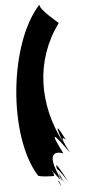

<svg xmlns="http://www.w3.org/2000/svg" viewBox="-20 -719 370 825"><path d="M142.2 34C142.2 42 215.2 39 213.2 36C209.2 28 209.2 24 211.2 24C207.2 20 205.2 18 204.2 18C194.2 1 237.2 53 240.2 55C231.2 38 230.2 33 232.2 34C164.2 -89 251.2 -60 252.2 -60C154.2 -218 280.2 -62 280.2 -64C220.2 -158 266.2 -114 262.2 -120C191.2 -234 251.2 -107 250.2 -109C149.2 -269 134.2 -458 232.2 -620C231.2 -623 149.2 -676 149.2 -699C20.2 -532 16.2 -135 142.2 34ZM225.4 7.8C228 3.5 272.2 60 272.2 60C219.2 -23.7 216.4 -16.8 225.4 7.8ZM225.4 7.8C226.7 11.4 228.2 15.4 229.9 19.5C226.1 12.3 224.8 8.7 225.4 7.8ZM228.2 56C230.2 58 233.2 60 235.2 62C239.7 71.1 242.6 79.1 244.5 83.3ZM229.9 19.5C232.8 26.6 236.1 34.2 239.2 41C247.2 50 258.2 67 264.2 76C246.1 47.7 235.4 29.9 229.9 19.5ZM232.2 34C237.2 43 243.2 53 250.2 64C250.2 64 239.2 37 232.2 34ZM244.5 83.3C245.2 84.6 245.7 85.5 246.2 86Z"/></svg>

Font: Getaway
Style: Regular
Weight: 400
Version: Version 0.1